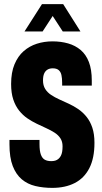

<svg xmlns="http://www.w3.org/2000/svg" viewBox="-20 -901 497 933"><path d="M234 12Q190 12 152 3Q114 -6 86 -29.5Q58 -53 42 -94Q26 -135 26 -200Q26 -204 26 -210.5Q26 -217 26 -221H172Q172 -216 172 -210.5Q172 -205 172 -200Q172 -168 178.5 -150Q185 -132 197.5 -125Q210 -118 229 -118Q240 -118 248.5 -120.5Q257 -123 264 -129Q271 -135 275.5 -143.5Q280 -152 282 -163.5Q284 -175 284 -190Q284 -213 273.5 -229Q263 -245 245 -256.5Q227 -268 205 -278Q183 -288 159 -299.5Q135 -311 113 -326Q91 -341 73 -363.5Q55 -386 44.5 -417.5Q34 -449 34 -493Q34 -549 50.5 -588.5Q67 -628 95 -652.5Q123 -677 159 -688.5Q195 -700 235 -700Q276 -700 311 -690Q346 -680 372 -658Q398 -636 412 -599.5Q426 -563 426 -510V-485H282V-498Q282 -521 278.5 -536.5Q275 -552 265 -560.5Q255 -569 236 -569Q221 -569 210.5 -562.5Q200 -556 194.5 -543.5Q189 -531 189 -510Q189 -486 199.5 -469Q210 -452 228 -440Q246 -428 268 -418Q290 -408 314 -397Q338 -386 360 -371Q382 -356 400 -334Q418 -312 428.5 -281Q439 -250 439 -207Q439 -132 414 -83.5Q389 -35 343 -11.5Q297 12 234 12ZM99 -748 184 -881H287L371 -748H285L216 -854H256L187 -748Z"/></svg>

Font: Archivo ExtraCondensed ExtraBold
Style: Regular
Weight: 800
Width: 2
Designer: Hector Gatti
Foundry: Omnibus-Type
Version: Version 2.001